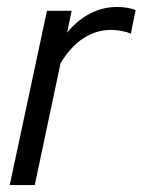

<svg xmlns="http://www.w3.org/2000/svg" viewBox="-20 -532 410 552"><path d="M8 0 115 -501H186L173 -438Q201 -473 238 -492.5Q275 -512 317 -512Q331 -512 346 -509.5Q361 -507 370 -503L356 -435Q346 -440 330 -443Q314 -446 299 -446Q256 -446 219 -421.5Q182 -397 154 -350L80 0Z"/></svg>

Font: Red Hat Display
Style: Italic
Weight: 400
Italic angle: -12°
Designer: Pentagram / MCKL
Foundry: Pentagram / MCKL
Version: Version 1.003; Red Hat Display Italic